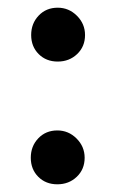

<svg xmlns="http://www.w3.org/2000/svg" viewBox="-20 -503 300 499"><path d="M60 -93Q60 -123 79.5 -143.5Q99 -164 129 -164Q158 -164 179 -143Q200 -122 200 -93Q200 -63 179.5 -43.5Q159 -24 129 -24Q99 -24 79.5 -43.5Q60 -63 60 -93ZM61 -412Q61 -442 80.5 -462.5Q100 -483 130 -483Q159 -483 180 -462Q201 -441 201 -412Q201 -382 180.5 -362.5Q160 -343 130 -343Q100 -343 80.5 -362.5Q61 -382 61 -412Z"/></svg>

Font: Akshar Medium
Style: Regular
Weight: 500
Designer: Tall Chai
Foundry: Tall Chai
Version: Version 1.000